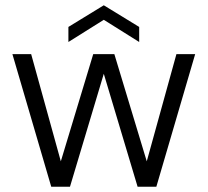

<svg xmlns="http://www.w3.org/2000/svg" viewBox="-20 -707 786 727"><path d="M174 0 27 -502H98L217 -72H203L333 -502H413L543 -72H529L648 -502H719L572 0H501L366 -451H380L245 0ZM239 -548V-605L373 -687L507 -605V-548L373 -632Z"/></svg>

Font: DM Sans 16pt Light
Style: Regular
Weight: 300
Version: Version 4.004;gftools[0.9.30]